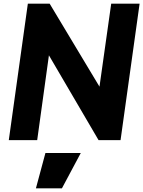

<svg xmlns="http://www.w3.org/2000/svg" viewBox="-20 -765 782 1048"><path d="M28 0H183L247 -463L518 0H638L742 -745H587L523 -292L251 -745H132ZM176 263H318L421 70H228Z"/></svg>

Font: Mluvka ExtraBold
Style: Italic
Weight: 800
Italic angle: -8°
Designer: Modified by Jiří Krblich, Original typeface by Gumpita Rahayu
Foundry: Gumpita Rahayu & Jiří Krblich
Version: Version 2.000;Glyphs 3.1.1 (3134)